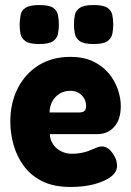

<svg xmlns="http://www.w3.org/2000/svg" viewBox="-20 -725 522 763"><path d="M260 18Q194 18 148.5 -4.5Q103 -27 75 -65Q47 -103 34 -149Q21 -195 21 -241Q21 -316 50.5 -374Q80 -432 133.5 -465.5Q187 -499 260 -499Q313 -499 351 -480.5Q389 -462 413 -432.5Q437 -403 448.5 -369Q460 -335 460 -304Q460 -250 434 -221Q408 -192 367 -192H178Q179 -169 191 -151.5Q203 -134 222.5 -124Q242 -114 266 -114Q286 -114 301.5 -117Q317 -120 328.5 -124Q340 -128 350 -132.5Q360 -137 368 -140Q376 -143 384 -143Q399 -143 411.5 -133.5Q424 -124 434 -105Q441 -94 443 -84.5Q445 -75 445 -65Q445 -41 420.5 -22.5Q396 -4 354.5 7Q313 18 260 18ZM177 -278H292Q308 -278 315 -283.5Q322 -289 322 -304Q322 -321 314 -334.5Q306 -348 292.5 -356Q279 -364 259 -364Q234 -364 215.5 -352Q197 -340 187 -320.5Q177 -301 177 -278ZM352 -550Q313 -550 297 -561.5Q281 -573 277.5 -591Q274 -609 274 -629Q274 -648 277.5 -665.5Q281 -683 297.5 -694Q314 -705 352 -705Q391 -705 407 -694Q423 -683 426.5 -664.5Q430 -646 430 -627Q430 -609 426.5 -591Q423 -573 407 -561.5Q391 -550 352 -550ZM136 -550Q97 -550 81 -561.5Q65 -573 61.5 -591Q58 -609 58 -629Q59 -648 62 -665.5Q65 -683 81.5 -694Q98 -705 137 -705Q175 -705 191 -694Q207 -683 210.5 -664.5Q214 -646 214 -627Q214 -609 210.5 -591Q207 -573 191 -561.5Q175 -550 136 -550Z"/></svg>

Font: Fredoka SemiCondensed SemiBold
Style: Regular
Weight: 600
Width: 4
Designer: Ben Nathan
Foundry: Milena B. Brandão, Ben Nathan
Version: Version 2.001